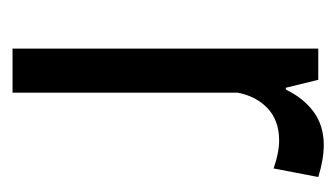

<svg xmlns="http://www.w3.org/2000/svg" viewBox="-138 -412 549 314"><g transform="rotate(90 137.0 -254.5)"><path d="M59 -500H110L123 -447H126Q140 -476 162.5 -492.5Q185 -509 217 -509Q240 -509 269 -500L255 -427Q229 -436 209 -436Q177 -436 157 -417.5Q137 -399 131 -368V0H59Z"/></g></svg>

Font: PT Sans Narrow
Style: Regular
Weight: 400
Width: 3
Designer: A.Korolkova, O.Umpeleva, V.Yefimov
Foundry: ParaType Ltd
Version: Version 2.003W OFL